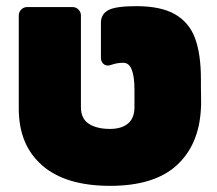

<svg xmlns="http://www.w3.org/2000/svg" viewBox="-20 -594 705 624"><path d="M41 -241V-544Q41 -555 49 -563Q57 -571 68 -571H216Q227 -571 235 -563Q243 -555 243 -544V-246Q243 -208 269 -191.5Q295 -175 337 -175Q375 -175 396 -192.5Q417 -210 417 -246V-302Q417 -390 381 -390Q360 -390 341 -383Q335 -381 331 -381Q321 -381 314.5 -388Q308 -395 308 -407V-520Q308 -548 332 -561Q356 -574 423 -574Q503 -574 549 -547.5Q595 -521 614 -469.5Q633 -418 633 -337V-313Q633 -300 633.5 -275Q634 -250 633 -241Q627 -123 554 -56.5Q481 10 338 10Q193 10 117 -56.5Q41 -123 41 -241Z"/></svg>

Font: Rubik
Style: Regular
Weight: 900
Designer: Hubert & Fischer
Foundry: Hubert & Fischer
Version: Version 1.100